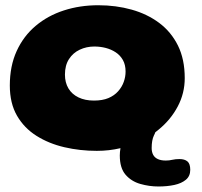

<svg xmlns="http://www.w3.org/2000/svg" viewBox="-20 -532 753 714"><path d="M340 29Q277.5 29 219.5 15.5Q161.5 2 115.8 -26.8Q70 -55.5 43.2 -101.8Q16.5 -148 16.5 -214Q16.5 -286.5 42 -342.2Q67.5 -398 112.8 -436Q158 -474 217.5 -493.2Q277 -512.5 345.5 -512.5Q411.5 -512.5 469.5 -496.2Q527.5 -480 572 -446.8Q616.5 -413.5 641.8 -362.5Q667 -311.5 667 -241.5Q667 -185.5 641.2 -136.5Q615.5 -87.5 570.5 -50.5Q564 -45 557.5 -40Q555.5 -34 552.5 -28.5Q544 -11 544 18.5Q544 33 549.5 43.5Q555 54 566.8 59.5Q578.5 65 596.5 65Q609.5 65 621 62.2Q632.5 59.5 647.5 59.5Q666.5 59.5 677 68.2Q687.5 77 687.5 99.5Q687.5 123 671.2 136.5Q655 150 628.2 155.8Q601.5 161.5 569 161.5Q535 161.5 501.8 152Q468.5 142.5 447 117.8Q425.5 93 425.5 46Q425.5 33.5 428 19Q386 29 340 29ZM329.5 -158Q361 -158 383 -167.2Q405 -176.5 419.2 -192.5Q433.5 -208.5 440.2 -227.5Q447 -246.5 447 -266Q447 -291 437 -308.8Q427 -326.5 410.2 -337.5Q393.5 -348.5 373 -353.8Q352.5 -359 331 -359Q301.5 -359 276.5 -347.2Q251.5 -335.5 236.5 -312.2Q221.5 -289 221.5 -254.5Q221.5 -225 234.5 -203.2Q247.5 -181.5 271.8 -169.8Q296 -158 329.5 -158Z"/></svg>

Font: Gluten Thin
Style: Bold
Weight: 700
Version: Version 1.300